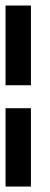

<svg xmlns="http://www.w3.org/2000/svg" viewBox="-20 -625 181 694"><path d="M0 -316.9V-605H91.8V-316.9ZM0 49.3V-233.9H91.8V49.3Z"/></svg>

Font: Aswaq
Style: Regular
Weight: 400
Designer: Husham Jawad
Version: Version 1.000;November 3, 2021;FontCreator 14.0.0.2814 32-bi